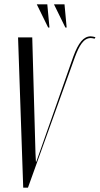

<svg xmlns="http://www.w3.org/2000/svg" viewBox="-20 -873 464 893"><path d="M210 -745 200 -853H151L204 -745ZM290 -745 280 -853H231L284 -745ZM130 -699H64L88 0H110L329 -609C348 -659 368 -696 402 -696C407 -696 413 -695 420 -693L424 -700C416 -702 409 -704 402 -704C369 -704 345 -675 321 -610L149 -121H147L145 -161Z"/></svg>

Font: Moniqa Ita Display
Style: Italic
Weight: 400
Italic angle: -10°
Designer: Rajesh Rajput
Foundry: Rajesh Rajput
Version: Version 1.000